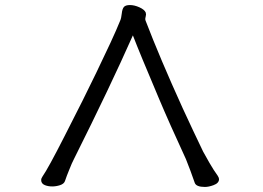

<svg xmlns="http://www.w3.org/2000/svg" viewBox="-20 -731 1040 760"><path d="M847 -22Q847 -6 825 2Q806 9 791 9Q757 9 751 -7Q745 -25 734 -54.5Q723 -84 716 -101Q650 -244 610 -339Q532 -523 506 -591Q417 -390 273 -102Q265 -87 254 -59Q244 -35 237 -14Q233 -3 217.5 2Q202 7 186.5 7Q171 7 158 2Q143 -4 143 -18Q143 -25 148 -32Q171 -65 235 -191Q316 -349 361 -443L417 -561Q442 -615 456 -650Q460 -659 462 -677.5Q464 -696 470.5 -703.5Q477 -711 494.5 -711Q512 -711 532 -702Q552 -693 557 -681V-680V-679Q558 -677 558 -673.5Q558 -670 556.5 -664.5Q555 -659 555 -655L556 -650Q613 -501 703 -303Q745 -212 784 -131Q792 -116 809 -86.5Q826 -57 842 -35Q847 -27 847 -22Z"/></svg>

Font: Moon Stars Kai HW
Style: Bold
Weight: 700
Designer: GuiWonder
Version: Version 1.101